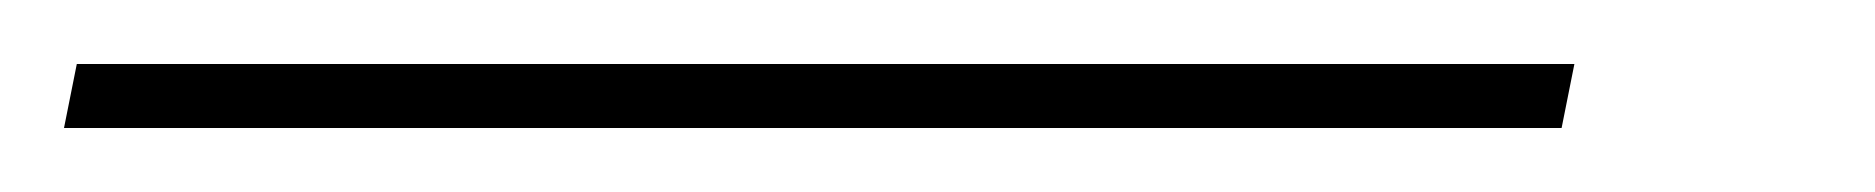

<svg xmlns="http://www.w3.org/2000/svg" viewBox="-107 84 586 60"><path d="M-87 124 -83 104H385L381 124Z"/></svg>

Font: Noto Serif Display Medium
Style: Italic
Weight: 500
Italic angle: -12°
Designer: Monotype Design Team
Foundry: Monotype Imaging Inc.
Version: Version 2.009